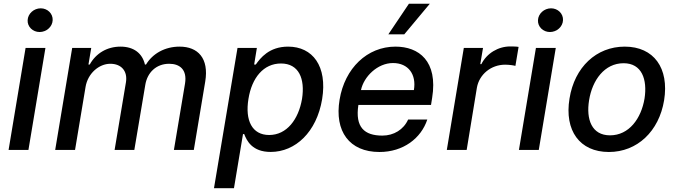

<svg xmlns="http://www.w3.org/2000/svg" viewBox="-20 -802 3621 1027"><path d="M25.9 0H132.1L223 -545.5H116.8ZM127.8 -693.9C126.1 -659.1 155.2 -630.7 191.8 -630.7C228.7 -630.7 260.3 -659.1 261.7 -693.9C263.5 -729 234.4 -757.5 197.8 -757.5C160.9 -757.5 129.3 -729 127.8 -693.9Z M275.2 0H381.4L437.5 -336.3C449.2 -409.4 509.6 -460.9 570 -460.9C629.3 -460.9 663 -421.9 653.8 -362.6L593 0H698.5L757.1 -347.7C767.8 -414.1 815.7 -460.9 884.9 -460.9C941.1 -460.9 981.5 -430 969.8 -355.8L910.2 0H1016.7L1077.8 -365.8C1098.4 -490.4 1038.7 -552.6 940.7 -552.6C861.9 -552.6 796.2 -515.3 761 -456.7H755.3C741.5 -516.3 696.4 -552.6 624.6 -552.6C552.6 -552.6 492.9 -516.7 459.9 -456.7H453.1L468 -545.5H366.1Z M1124.6 204.5H1231.5L1279.8 -84.9H1286.2C1299.7 -50.1 1328.1 10.7 1427.9 10.7C1560 10.7 1673.7 -95.2 1703.1 -271.7C1731.9 -448.5 1652.3 -552.6 1521 -552.6C1419 -552.6 1372.2 -490.8 1348.4 -457H1339.5L1354 -545.5H1250.4ZM1308.9 -272.7C1327.1 -386.7 1389.9 -462.4 1483 -462.4C1578.5 -462.4 1612.6 -381 1595.5 -272.7C1576.7 -163.4 1514.2 -79.9 1419.7 -79.9C1328.1 -79.9 1290.1 -158 1308.9 -272.7Z M2009.6 11C2137.4 11 2232.6 -62.5 2265.6 -162.6H2163C2138.8 -108.7 2086.3 -76.7 2025.2 -76.7C1929.3 -76.7 1878.6 -121.1 1897 -240.8H2285.5L2291.5 -278.4C2323.5 -475.9 2219.8 -552.6 2095.5 -552.6C1943.9 -552.6 1824.2 -436.8 1796.5 -269.2C1768.1 -99.8 1848.7 11 2009.6 11ZM1910.9 -320.3C1925.8 -392 1999.3 -464.8 2082 -464.8C2164.4 -464.8 2208.1 -403.8 2193.9 -320.3ZM2057.2 -618.3H2142.4L2279.1 -782H2167.3Z M2370 0H2476.2L2530.9 -333.1C2543.7 -404.5 2606.9 -456 2681.8 -456C2704.2 -456 2728.7 -452.1 2736.9 -449.6L2753.9 -551.1C2742.9 -553.3 2722.7 -553.6 2709.2 -553.6C2645.2 -553.6 2583.8 -517.4 2554.7 -458.8H2549L2563.6 -545.5H2460.9Z M2755.7 0H2861.9L2952.8 -545.5H2846.6ZM2857.6 -693.9C2855.8 -659.1 2884.9 -630.7 2921.5 -630.7C2958.5 -630.7 2990.1 -659.1 2991.5 -693.9C2993.3 -729 2964.1 -757.5 2927.6 -757.5C2890.6 -757.5 2859 -729 2857.6 -693.9Z M3236.9 11C3388.1 11 3505 -99.1 3532.3 -265.6C3560 -437.9 3477.3 -552.6 3321.7 -552.6C3169.7 -552.6 3052.9 -442.5 3026.3 -274.9C2998.2 -103.7 3080.6 11 3236.9 11ZM3131 -266C3148.1 -372.9 3213.1 -463.8 3315.7 -463.8C3413 -463.8 3443.5 -377.5 3427.6 -274.9C3409.8 -168 3344.8 -78.1 3242.9 -78.1C3144.9 -78.1 3114.3 -163.7 3131 -266Z"/></svg>

Font: Margiela Sans Medium
Style: Italic
Weight: 500
Italic angle: -9.39999°
Designer: Stefan Endress, Andreas Faust
Version: Version 1.100;FEAKit 1.0